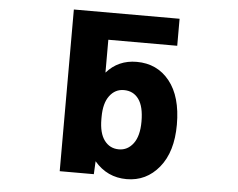

<svg xmlns="http://www.w3.org/2000/svg" viewBox="-53 -816 1106 892"><g transform="rotate(5 500.0 -370.0)"><path d="M614.3 -260.7Q614.3 -331.1 589.4 -365.2Q564.5 -399.4 520.5 -399.4Q479.5 -399.4 453.6 -364.7Q427.7 -330.1 427.7 -265.6V-255.9Q427.7 -190.4 453.1 -156.7Q478.5 -123 520.5 -123Q561.5 -123 587.9 -158.2Q614.3 -193.4 614.3 -260.7ZM418 -58.6 415 2H255.9V-752H749V-626H427.7V-472.7Q482.4 -535.2 568.4 -535.2Q664.1 -535.2 721.7 -463.4Q779.3 -391.6 779.3 -260.7Q779.3 -133.8 719.7 -61Q660.2 11.7 568.4 11.7Q477.5 11.7 418 -58.6Z"/></g></svg>

Font: GenEi Gothic M Heavy
Style: Regular
Weight: 800
Designer: o_tamon (Modified); [Source Han Sans]
Ryoko NISHIZUKA  (kana & ideographs); Paul D. Hunt (Latin, Greek & Cyrillic); Wenl
Version: Version 1.1a;Original Version 1.004